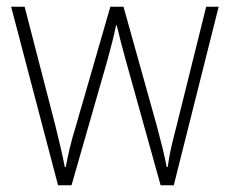

<svg xmlns="http://www.w3.org/2000/svg" viewBox="-20 -549 681 569"><path d="M352 -373Q337 -427 326 -474H324Q319 -449 312.5 -424Q306 -399 299 -373L192 0H152L13 -529H53L144 -177Q154 -137 160.5 -108.5Q167 -80 172 -54H175Q179 -77 186 -107Q193 -137 205 -176L307 -529H346L445 -175Q454 -141 461.5 -111Q469 -81 474 -54H477Q481 -83 486.5 -108Q492 -133 502 -171L591 -529H628L495 0H456Z"/></svg>

Font: Noto Sans Gujarati UI SemiCondensed ExtraLight
Style: Regular
Weight: 200
Width: 4
Designer: Jelle Bosma - Monotype Design Team, Universal Thirst
Foundry: Monotype Imaging Inc.
Version: Version 2.106; ttfautohint (v1.8.4.7-5d5b)